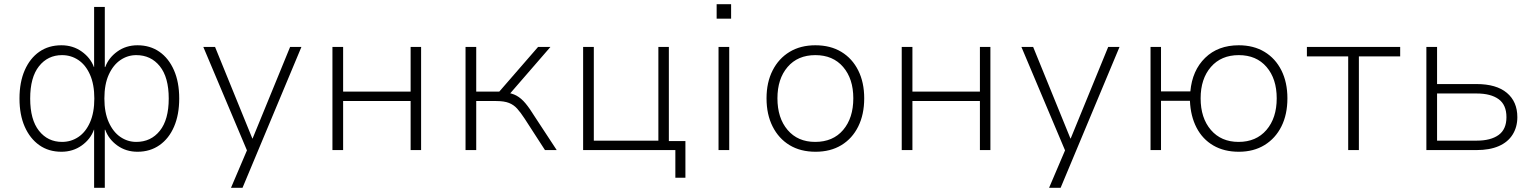

<svg xmlns="http://www.w3.org/2000/svg" viewBox="-20 -716 7323 916"><path d="M429 180V-97H428Q412 -52 370 -22Q328 8 273 8Q212 8 167.5 -23.5Q123 -55 98 -111.5Q73 -168 73 -246Q73 -324 98 -381Q123 -438 167.5 -469Q212 -500 273 -500Q328 -500 370 -470Q412 -440 428 -396H429V-683H480V-396H482Q498 -440 539.5 -470Q581 -500 636 -500Q696 -500 740.5 -469Q785 -438 810 -381Q835 -324 835 -246Q835 -169 810.5 -112Q786 -55 741 -23.5Q696 8 636 8Q581 8 539.5 -22Q498 -52 482 -97H480V180ZM276 -39Q319 -39 354 -62.5Q389 -86 409.5 -132.5Q430 -179 430 -246Q430 -313 409.5 -359.5Q389 -406 354 -429.5Q319 -453 276 -453Q208 -453 166 -400Q124 -347 124 -246Q124 -145 166 -92Q208 -39 276 -39ZM630 -39Q700 -39 742.5 -92Q785 -145 785 -246Q785 -347 742.5 -400Q700 -453 630 -453Q589 -453 554.5 -429.5Q520 -406 499 -360Q478 -314 478 -246Q478 -179 499 -132.5Q520 -86 554.5 -62.5Q589 -39 630 -39Z M1082 180 1166 -17V20L950 -492H1006L1184 -55H1185L1364 -492H1418L1137 180Z M1566 0V-492H1617V-279H1939V-492H1989V0H1939V-234H1617V0Z M2201 0V-492H2252V-279H2362L2547 -492H2606L2404 -259L2389 -275Q2422 -272 2444.5 -259.5Q2467 -247 2487 -223Q2507 -199 2531 -160L2636 0H2580L2483 -150Q2464 -179 2447.5 -197.5Q2431 -216 2408 -225Q2385 -234 2347 -234H2252V0Z M3202 132V0H2762V-492H2813V-45H3121V-492H3171V-43H3250V132Z M3399 -627V-696H3468V-627ZM3408 0V-492H3459V0Z M3871 8Q3799 8 3747 -23.5Q3695 -55 3666 -112.5Q3637 -170 3637 -247Q3637 -323 3666 -380Q3695 -437 3747 -468.5Q3799 -500 3870 -500Q3942 -500 3994 -468.5Q4046 -437 4074.5 -380Q4103 -323 4103 -247Q4103 -170 4074.5 -112.5Q4046 -55 3994 -23.5Q3942 8 3871 8ZM3869 -39Q3954 -39 4002.5 -96Q4051 -153 4051 -247Q4051 -340 4002.5 -396.5Q3954 -453 3870 -453Q3786 -453 3737.5 -396.5Q3689 -340 3689 -247Q3689 -153 3737.5 -96Q3786 -39 3869 -39Z M4282 0V-492H4333V-279H4655V-492H4705V0H4655V-234H4333V0Z M4985 180 5069 -17V20L4853 -492H4909L5087 -55H5088L5267 -492H5321L5040 180Z M5890 8Q5820 8 5768.5 -22Q5717 -52 5688.5 -107Q5660 -162 5657 -235H5519V0H5469V-492H5519V-280H5659Q5668 -380 5729.5 -440Q5791 -500 5890 -500Q5961 -500 6013 -468.5Q6065 -437 6093.5 -380Q6122 -323 6122 -247Q6122 -170 6093.5 -113Q6065 -56 6013 -24Q5961 8 5890 8ZM5889 -39Q5973 -39 6022 -96Q6071 -153 6071 -247Q6071 -340 6022.5 -396.5Q5974 -453 5890 -453Q5806 -453 5757 -396.5Q5708 -340 5708 -247Q5708 -153 5757 -96Q5806 -39 5889 -39Z M6412 0V-447H6215V-492H6660V-447H6463V0Z M6785 0V-492H6836V-315H7024Q7119 -315 7169 -273Q7219 -231 7219 -157Q7219 -110 7196.5 -74Q7174 -38 7130.5 -19Q7087 0 7024 0ZM6836 -45H7025Q7092 -45 7129.5 -72Q7167 -99 7167 -157Q7167 -216 7129.5 -243Q7092 -270 7025 -270H6836Z"/></svg>

Font: Nunito Sans 7pt ExtraLight
Style: Regular
Weight: 250
Designer: Vernon Adams
Foundry: Vernon Adams
Version: Version 3.101;gftools[0.9.27]